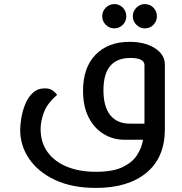

<svg xmlns="http://www.w3.org/2000/svg" viewBox="-20 -685 893 941"><path d="M451 236Q333 236 250 197Q167 158 123 93.5Q79 29 79 -48Q79 -75 85 -109.5Q91 -144 104.5 -176.5Q118 -209 141.5 -230.5Q165 -252 200 -252Q225 -252 239.5 -240.5Q254 -229 260 -220Q212 -179 195.5 -135Q179 -91 179 -53Q179 13 213 60Q247 107 308 132Q369 157 450 157Q534 157 582 133.5Q630 110 652.5 74Q675 38 681 0H591Q534 0 487.5 -28.5Q441 -57 414 -110.5Q387 -164 387 -240Q387 -354 448.5 -417Q510 -480 615 -480Q691 -480 739.5 -448.5Q788 -417 788 -369V-52Q788 87 698 161.5Q608 236 451 236ZM617 -79H688V-369Q684 -401 619 -401Q487 -401 487 -243Q487 -162 520.5 -120.5Q554 -79 617 -79ZM690 -546Q666 -546 648.5 -563.5Q631 -581 631 -605Q631 -630 648.5 -647.5Q666 -665 690 -665Q715 -665 732 -647.5Q749 -630 749 -605Q749 -581 732 -563.5Q715 -546 690 -546ZM540 -546Q516 -546 498.5 -563.5Q481 -581 481 -605Q481 -630 498.5 -647.5Q516 -665 540 -665Q565 -665 582 -647.5Q599 -630 599 -605Q599 -581 582 -563.5Q565 -546 540 -546Z"/></svg>

Font: El Messiri Medium
Style: Regular
Weight: 500
Designer: Mohamed Gaber
Foundry: Kief Type Foundry
Version: Version 2.020; ttfautohint (v1.8.3)